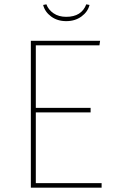

<svg xmlns="http://www.w3.org/2000/svg" viewBox="-20 -870 534 890"><path d="M441 -660H146V-370H400V-349H146V-21H451V0H123V-681H444ZM180 -847 195 -850Q204 -825 228 -808.5Q252 -792 287 -792Q358 -792 380 -850L395 -847Q387 -815 357.5 -793.5Q328 -772 287 -772Q246 -772 217 -793.5Q188 -815 180 -847Z"/></svg>

Font: FiraSans
Style: Regular
Weight: 150
Designer: Carrois Corporate & Edenspiekermann AG
Foundry: Carrois Corporate GbR & Edenspiekermann AG
Version: Version 3.106;PS 003.106;hotconv 1.0.70;makeotf.lib2.5.58329